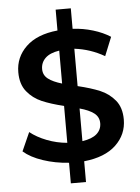

<svg xmlns="http://www.w3.org/2000/svg" viewBox="-61 -867 752 1035"><g transform="rotate(-5 314.5 -350.0)"><path d="M35.2 -74.2 80.1 -174.8Q117.2 -145 170.2 -124.5Q223.1 -104 279.8 -99.1V-298.8Q209 -315.9 161.4 -336.4Q113.8 -356.9 81.8 -396.5Q49.8 -436 49.8 -501Q49.8 -582 108.9 -638.9Q168 -695.8 279.8 -707V-819.8H361.8V-709Q418 -706.1 471.4 -689.9Q524.9 -673.8 564.9 -647.9L523.9 -546.9Q447.8 -590.8 361.8 -601.1V-398.9Q433.6 -381.8 481.2 -361.8Q528.8 -341.8 561.5 -302.5Q594.2 -263.2 594.2 -198.2Q594.2 -117.2 534.7 -60.5Q475.1 -3.9 361.8 7.8V120.1H279.8V8.8Q205.6 3.9 139.9 -18.1Q74.2 -40 35.2 -74.2ZM179.2 -506.8Q179.2 -474.1 205.1 -454.1Q231 -434.1 279.8 -419.9V-598.1Q229 -590.3 204.1 -566.2Q179.2 -542 179.2 -506.8ZM361.8 -101.1Q415 -108.9 440.4 -131.8Q465.8 -154.8 465.8 -189Q465.8 -223.1 439 -243.7Q412.1 -264.2 361.8 -277.8Z"/></g></svg>

Font: Montserrat SemiBold
Style: Regular
Weight: 600
Designer: Julieta Ulanovsky
Foundry: Julieta Ulanovsky
Version: Version 7.200